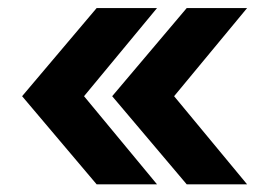

<svg xmlns="http://www.w3.org/2000/svg" viewBox="-20 -534 669 483"><path d="M223.1 -70.3 35.6 -292 223.1 -513.7H375L191.4 -292L375 -70.3ZM449.7 -70.3 262.2 -292 449.7 -513.7H601.6L418 -292L601.6 -70.3Z"/></svg>

Font: Inter Cardless Tabular Bold
Style: Bold
Weight: 700
Designer: Rasmus Andersson
Foundry: rsms
Version: Version 4.000;git-4fc901f